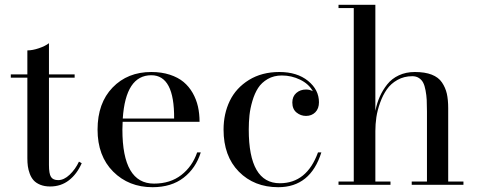

<svg xmlns="http://www.w3.org/2000/svg" viewBox="-20 -770 1986 800"><path d="M320.5 -90Q300.5 -44.5 267.2 -18.8Q234 7 189 7Q165.5 7 147.8 -0.2Q130 -7.5 120 -18.8Q110 -30 104 -46.2Q98 -62.5 96 -77.5Q94 -92.5 94 -111V-446.5H25V-460H94V-560Q115.5 -560 142 -569Q168.5 -578 184 -590V-460H291V-446.5H184V-82.5Q184 -46 192.5 -32.8Q201 -19.5 222.5 -19.5Q246.5 -19.5 270.2 -42Q294 -64.5 309 -96.5Z M816.5 -135Q796 -69 745 -29.5Q694 10 615.5 10Q516.5 10 451.5 -55Q386.5 -120 386.5 -230Q386.5 -340.5 449 -405.2Q511.5 -470 610.5 -470Q653 -470 687.5 -458.8Q722 -447.5 744.8 -428.5Q767.5 -409.5 782.8 -382.8Q798 -356 804.8 -326Q811.5 -296 811.5 -262.5H491Q490 -240.5 490 -230Q490 -5 621.5 -5Q689.5 -5 735.5 -40.8Q781.5 -76.5 801.5 -135ZM610.5 -456.5Q503.5 -456.5 491.5 -276H705.5Q707 -456.5 610.5 -456.5Z M1319 -135Q1273.5 10 1139.5 10Q1039 10 975.2 -54.8Q911.5 -119.5 911.5 -230Q911.5 -296 937.5 -349.8Q963.5 -403.5 1017.2 -436.8Q1071 -470 1144 -470Q1218 -470 1263.5 -433Q1309 -396 1309 -344Q1309 -317.5 1293.8 -302.2Q1278.5 -287 1255 -287Q1233 -287 1215.5 -301.2Q1198 -315.5 1198 -343Q1198 -368 1214.5 -382.5Q1231 -397 1255 -397Q1270.5 -397 1283.5 -390Q1266.5 -420.5 1230.5 -438Q1194.5 -455.5 1154.5 -455.5Q1121 -455.5 1095.5 -440.8Q1070 -426 1055.5 -403.5Q1041 -381 1031.8 -349.8Q1022.5 -318.5 1019.5 -290Q1016.5 -261.5 1016.5 -230Q1016.5 -6.5 1146 -6.5Q1258.5 -6.5 1305 -135Z M1390.5 -13.5H1454V-736.5H1390.5V-750H1544V-308Q1550.5 -340.5 1562.5 -367.5Q1574.5 -394.5 1593.5 -418.5Q1612.5 -442.5 1642 -456.2Q1671.5 -470 1708.5 -470Q1750.5 -470 1778.8 -459Q1807 -448 1821.5 -426.5Q1836 -405 1841.8 -379.8Q1847.5 -354.5 1847.5 -319V-13.5H1911V0H1695.5V-13.5H1759V-305.5Q1759 -334 1758 -353.5Q1757 -373 1753.2 -393.2Q1749.5 -413.5 1743.2 -425.5Q1737 -437.5 1725.5 -445Q1714 -452.5 1698 -452.5Q1663.5 -452.5 1636 -437Q1608.5 -421.5 1591.8 -397.5Q1575 -373.5 1563.8 -342Q1552.5 -310.5 1548.2 -281.5Q1544 -252.5 1544 -224V-13.5H1607V0H1390.5Z"/></svg>

Font: Bodoni* 16pt
Style: Regular
Weight: 400
Version: Version 2.3